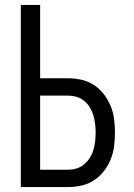

<svg xmlns="http://www.w3.org/2000/svg" viewBox="-20 -755 540 775"><path d="M64 0V-735H142V-439H254Q282 -439 309 -433Q336 -427 359 -412Q382 -397 399 -375Q416 -353 426.5 -327.5Q437 -302 440.5 -274.5Q444 -247 444 -220Q444 -192 440.5 -164.5Q437 -137 426.5 -111.5Q416 -86 399 -64Q382 -42 359 -27Q336 -12 309 -6Q282 0 254 0ZM254 -70Q272 -70 289 -75Q306 -80 319.5 -91.5Q333 -103 342.5 -118Q352 -133 357 -150Q362 -167 364 -184.5Q366 -202 366 -220Q366 -237 364 -254.5Q362 -272 357 -289Q352 -306 342.5 -321.5Q333 -337 319.5 -348Q306 -359 289 -364Q272 -369 254 -369H142V-70Z"/></svg>

Font: Iosevka srxl
Style: Regular
Weight: 400
Monospace: yes
Designer: Belleve Invis
Foundry: Belleve Invis
Version: Version 33.0.1; ttfautohint (v1.8.3)